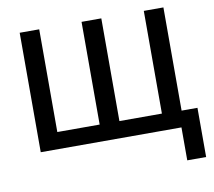

<svg xmlns="http://www.w3.org/2000/svg" viewBox="-94 -823 1261 1130"><g transform="rotate(-10 536.5 -258.5)"><path d="M582 -100.1H835.9V-713.9H953.1V-97.2H1047.9V196.8H935.1V0H94.2V-713.9H210.9V-100.1H463.9V-713.9H582Z"/></g></svg>

Font: JBL Sans
Style: Semibold
Weight: 600
Version: Version 1.10